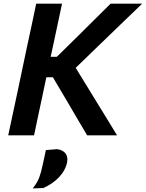

<svg xmlns="http://www.w3.org/2000/svg" viewBox="-20 -733 790 1040"><path d="M24.5 0Q37 -57.5 48.5 -112Q60 -166 74.5 -233.5L125 -473.5Q140 -542 151.8 -597.8Q163.5 -653.5 176 -713H316Q303 -654 291.5 -598Q279.5 -542 265 -473.5L254.5 -425.5H288L404 -539.5Q444.5 -579.5 485 -620Q525.5 -660 579 -713H750Q689 -654.5 630.5 -598Q572 -541.5 514 -485.5L390 -365.5L467 -240Q490 -202 517 -158.5Q544 -114.5 569.5 -73Q595 -31 614 0H452Q423 -48.5 398 -91.2Q373 -134 348.5 -176L266.5 -314.5H231L214 -233.5Q199.5 -166 188 -111.8Q176.5 -57.5 164.5 0ZM157 287.5Q181.5 258 192.5 228.5Q203.5 199 211 160.5L220 120.5Q224 100 228.5 80L288 75Q320.5 78.5 335 98.5Q345 112.5 345 131Q345 138 343.5 146Q334.5 190 300 226.5Q265.5 263 214.5 285.5Z"/></svg>

Font: Heraclito SemiBold
Style: Italic
Weight: 600
Italic angle: -12°
Designer: Kostas Bartsokas (font) & Cristiano Sobral (main changes)
Foundry: Kostas Bartsokas (font) & Cristiano Sobral (main changes)
Version: Version 1.00;July 8, 2020;FontCreator 13.0.0.2655 64-bit